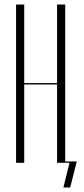

<svg xmlns="http://www.w3.org/2000/svg" viewBox="-20 -719 372 848"><path d="M51 -699H87V-352H232V-699H268V-6H319L290 109H260L287 0H232V-346H87V0H51Z"/></svg>

Font: Moniqa ExtLt Narrow Display
Style: Regular
Weight: 200
Width: 4
Designer: Rajesh Rajput
Foundry: Rajesh Rajput
Version: Version 1.000